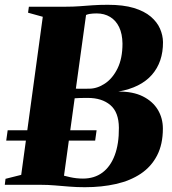

<svg xmlns="http://www.w3.org/2000/svg" viewBox="-38 -771 719 801"><path d="M316 10Q282.5 10 251.5 7.5Q220.5 5 191 2.5Q161.5 0 131.5 0H-18L-15 -25L50.5 -41.5L140.5 -701L79 -718L82.5 -743H236Q268 -743 294.2 -745Q320.5 -747 348.5 -749Q376.5 -751 412 -751Q476.5 -751 520.2 -737.8Q564 -724.5 590.8 -701.8Q617.5 -679 629.5 -651.5Q641.5 -624 642 -595.5Q642.5 -512.5 595.8 -459Q549 -405.5 456 -389Q517 -389.5 558.2 -368.8Q599.5 -348 620.5 -313Q641.5 -278 641.5 -234.5Q641.5 -169 617.2 -122.2Q593 -75.5 549.2 -46.2Q505.5 -17 446 -3.5Q386.5 10 316 10ZM308 -26Q355.5 -26 389 -50.8Q422.5 -75.5 440.5 -123Q458.5 -170.5 458 -238Q457.5 -303 422.2 -332.8Q387 -362.5 328.5 -362.5Q310 -362.5 297 -362.2Q284 -362 273.5 -361L229 -38Q242 -34.5 254.8 -31.8Q267.5 -29 280.8 -27.5Q294 -26 308 -26ZM278.5 -401Q290 -400.5 303.8 -400.8Q317.5 -401 333.5 -401Q367.5 -401 399.8 -422.5Q432 -444 452.5 -485.8Q473 -527.5 473 -589Q472.5 -629.5 459 -657.8Q445.5 -686 421.2 -700.5Q397 -715 365.5 -715Q357.5 -715 350 -714.5Q342.5 -714 335.2 -712.8Q328 -711.5 321 -708.5ZM-12 -184.5 -6 -227.5H365L359 -184.5Z"/></svg>

Font: Merriweather 120pt Black
Style: Italic
Weight: 900
Italic angle: -7.8°
Version: Version 2.101